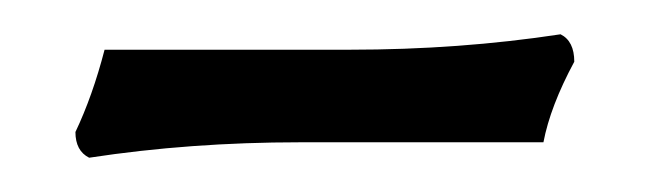

<svg xmlns="http://www.w3.org/2000/svg" viewBox="-20 -304 387 112"><path d="M184 -275Q248 -275 307 -284Q315 -280 315 -268Q301 -242 297 -221H155Q91 -221 32 -212Q24 -216 24 -227Q34 -248 41 -275Z"/></svg>

Font: Rosarivo
Style: Italic
Weight: 400
Version: Version 1.003